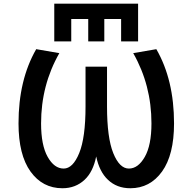

<svg xmlns="http://www.w3.org/2000/svg" viewBox="-20 -1007 1040 1038"><path d="M365.2 -904.3V-783.2H273.4V-987.3H726.6V-783.2H634.8V-904.3H543.9V-783.2H457V-904.3ZM500 -161.1Q483.4 -78.1 437.5 -35.2Q388.7 10.7 317.4 10.7Q210 10.7 145 -79.6Q80.1 -169.9 80.1 -339.8Q80.1 -575.2 175.8 -741.2L300.8 -719.7Q202.1 -546.9 202.1 -339.8Q202.1 -221.7 237.8 -158.7Q273.4 -95.7 324.2 -95.7Q374 -95.7 408.2 -179.2Q442.4 -262.7 442.4 -431.6V-646.5H558.6V-431.6Q558.6 -262.7 592.3 -179.2Q626 -95.7 676.8 -95.7Q726.6 -95.7 762.7 -158.7Q798.8 -221.7 798.8 -339.8Q798.8 -546.9 700.2 -719.7L825.2 -741.2Q920.9 -575.2 920.9 -339.8Q920.9 -169.9 856 -79.6Q791 10.7 684.6 10.7Q611.3 10.7 563.5 -35.2Q517.6 -78.1 500 -161.1Z"/></svg>

Font: GenEi Gothic M SemiBold
Style: Regular
Weight: 500
Designer: o_tamon (Modified); [Source Han Sans]
Ryoko NISHIZUKA  (kana & ideographs); Paul D. Hunt (Latin, Greek & Cyrillic); Wenl
Version: Version 1.1a;Original Version 1.004